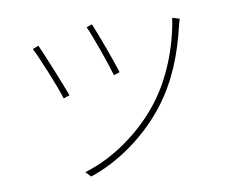

<svg xmlns="http://www.w3.org/2000/svg" viewBox="-80 -828 1160 950"><g transform="rotate(-10 500.0 -353.5)"><path d="M438 -724 410 -714C431 -671 488 -508 502 -457L532 -467C518 -515 458 -679 438 -724ZM871 -676 835 -687C813 -539 752 -390 669 -283C570 -156 428 -54 279 -9L304 17C445 -29 594 -134 695 -267C778 -375 828 -501 861 -641C863 -650 868 -668 871 -676ZM159 -666 129 -654C148 -620 220 -447 237 -387L268 -398C244 -462 181 -618 159 -666Z"/></g></svg>

Font: Harano Aji Gothic TW ExtraLight
Style: Regular
Weight: 250
Foundry: Masamichi Hosoda
Version: HaranoAjiGothicTW-ExtraLight version 20230610;ttx 4.39.4